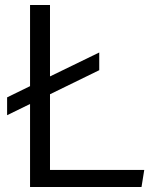

<svg xmlns="http://www.w3.org/2000/svg" viewBox="-20 -750 660 770"><path d="M8.5 -288 100.5 -333V0H547.5L558.5 -68.5H180.5V-372L378 -468.5V-539.5L180.5 -443.5V-730H100.5V-404.5L8.5 -359.5Z"/></svg>

Font: Monaspace Krypton Light
Style: Regular
Weight: 300
Designer: Riley Cran & the Lettermatic Team
Foundry: Lettermatic
Version: Version 1.101 (Monaspace Krypton)